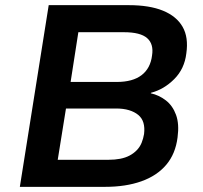

<svg xmlns="http://www.w3.org/2000/svg" viewBox="-20 -725 789 745"><path d="M57 0 169 -705H480Q560 -705 612.5 -683.5Q665 -662 688.5 -621Q712 -580 703 -518Q696 -458 656 -418Q616 -378 566 -365L565 -363Q597 -356 623.5 -335.5Q650 -315 663 -279.5Q676 -244 669 -192Q661 -128 625 -85.5Q589 -43 528.5 -21.5Q468 0 388 0ZM204 -105H401Q426 -105 446.5 -109Q467 -113 483 -121.5Q499 -130 511 -142.5Q523 -155 529.5 -171Q536 -187 539 -205Q542 -230 536.5 -248.5Q531 -267 516.5 -279Q502 -291 480.5 -297.5Q459 -304 430 -304H236ZM254 -407H433Q495 -407 529.5 -433.5Q564 -460 570 -510Q577 -554 551 -577Q525 -600 461 -600H284Z"/></svg>

Font: Nunito Sans 7pt
Style: Bold Italic
Weight: 700
Italic angle: -9°
Version: Version 3.101;gftools[0.9.27]